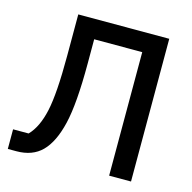

<svg xmlns="http://www.w3.org/2000/svg" viewBox="-103 -801 908 907"><g transform="rotate(15 351.0 -348.0)"><path d="M13 2V-94H89Q132 -138 151 -224.5Q170 -311 170 -495V-698H615V0H508V-604H273V-484Q273 -289 249.5 -190Q226 -91 179 -44Q133 2 55 2Z"/></g></svg>

Font: Anuphan Medium
Style: Regular
Weight: 500
Designer: Mike Abbink, Paul van der Laan, Pieter van Rosmalen, Mint Tantisuwanna
Foundry: Bold Monday; Cadson Demak
Version: Version 3.002;hotconv 1.0.109;makeotfexe 2.5.65596